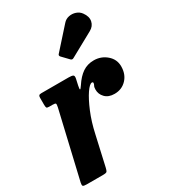

<svg xmlns="http://www.w3.org/2000/svg" viewBox="-194 -887 869 982"><g transform="rotate(-30 240.5 -396.0)"><path d="M54.5 -520H216Q234.5 -520 241.5 -516Q248.5 -512 245 -495.5L237 -459Q233 -439.5 235.5 -437.8Q238 -436 250 -454Q275.5 -493 304 -512.2Q332.5 -531.5 370 -531.5Q413 -531.5 445 -504Q477 -476.5 477 -435Q477 -388.5 449 -359Q421 -329.5 378 -329.5Q342.5 -329.5 322.8 -349.8Q303 -370 303.5 -398Q303.5 -411.5 307.8 -418.8Q312 -426 312 -432Q312 -438 305.5 -438Q292 -438 270 -405.8Q248 -373.5 225.5 -319.5Q203 -265.5 189 -201L149.5 -26Q146 -10.5 142 -5.2Q138 0 119 0H22.5Q4 0 0.5 -4.5Q-3 -9 0 -23L91.5 -415Q95 -431.5 92.8 -435.8Q90.5 -440 74 -440H54.5Q42 -440 39.5 -444.5Q37 -449 37 -463.5V-502.5Q37 -512.5 40.5 -516.2Q44 -520 54.5 -520ZM444 -765Q464.5 -737 459 -711Q453.5 -685 428 -671L287 -593.5Q277 -587.5 269.5 -595.5L233 -633.5Q224.5 -642.5 233 -650.5L340.5 -770.5Q354 -786 374 -790Q394 -794 413.2 -787.5Q432.5 -781 444 -765Z"/></g></svg>

Font: Besley* Narrow
Style: Bold Italic
Weight: 700
Width: 4
Italic angle: -13°
Designer: Owen Earl
Foundry: indestructible type*
Version: Version 3.000; ttfautohint (v1.8.3)